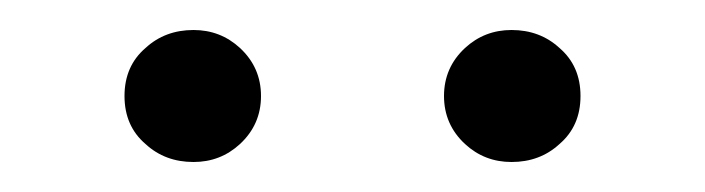

<svg xmlns="http://www.w3.org/2000/svg" viewBox="-20 -779 470 128"><path d="M290 -683Q276 -696 276 -715Q276 -734 290 -747Q303 -759 321 -759Q340 -759 353 -747Q367 -735 367 -715Q367 -695 353 -683Q340 -671 321 -671Q303 -671 290 -683ZM77 -683Q63 -695 63 -715Q63 -735 77 -747Q90 -759 109 -759Q127 -759 140 -747Q154 -734 154 -715Q154 -696 140 -683Q127 -671 109 -671Q90 -671 77 -683Z"/></svg>

Font: Source Han Serif SC ExtraLight
Style: Regular
Weight: 250
Designer: Ryoko NISHIZUKA  (kana & ideographs); Frank Grießhammer (Latin, Greek & Cyrillic); Wenlong ZHANG  (bopomofo); Sandoll Co
Foundry: Adobe Systems Incorporated
Version: Version 1.001 October 20, 2017